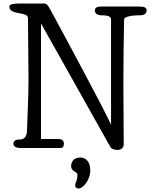

<svg xmlns="http://www.w3.org/2000/svg" viewBox="-20 -841 864 1091"><path d="M607 -6C614 6 630 11 648 11C669 11 683 -2 683 -21C683 -115 681 -281 681 -368C681 -522 683 -583 685 -729C685 -754 764 -754 776 -754C792 -754 813 -759 813 -781C813 -798 804 -804 762 -804H556C532 -804 519 -798 519 -781C519 -759 542 -754 556 -754C573 -754 611 -754 611 -731V-132C577 -211 333 -663 269 -781C251 -814 245 -821 229 -821H91C54 -821 33 -816 33 -804C33 -752 139 -778 139 -738C139 -630 142 -502 142 -388C142 -288 136 -184 133 -94C131 -48 100 -48 85 -48C73 -48 56 -42 56 -25C56 -4 79 0 97 0H323C336 0 343 -7 343 -25C343 -45 328 -51 313 -51H213V-708ZM384 103C384 134 420 134 420 151C420 186 407 199 407 211C407 228 422 230 428 230C449 230 493 186 493 126C493 73 463 54 436 54C399 54 384 79 384 103Z"/></svg>

Font: Life Savers
Style: Bold
Weight: 700
Designer: Pablo Impallari, Rodrigo Fuenzalida, Brenda Gallo
Foundry: Pablo Impallari, Rodrigo Fuenzalida, Brenda Gallo
Version: Version 3.000